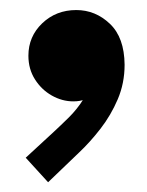

<svg xmlns="http://www.w3.org/2000/svg" viewBox="-20 -196 296 386"><path d="M76.7 170.4 31.7 121.1 88.4 68.8Q101.1 57.1 118.2 40.3Q135.3 23.4 148.2 2.7Q161.1 -18.1 160.2 -43.5H182.1Q181.2 -25.9 168.2 -9Q155.3 7.8 127.4 7.8Q105 7.8 84.2 -3.9Q63.5 -15.6 50.3 -36.4Q37.1 -57.1 37.1 -84Q37.1 -122.6 64.9 -149.2Q92.8 -175.8 133.3 -175.8Q171.9 -175.8 200.9 -148.2Q230 -120.6 230.5 -65.9Q230.5 -28.8 216.8 3.4Q203.1 35.6 182.1 62.7Q161.1 89.8 139.2 110.4Z"/></svg>

Font: Reddit Sans Condensed ExtraBold
Style: Regular
Weight: 800
Designer: Stephen Hutchings
Foundry: Reddit
Version: Version 1.014